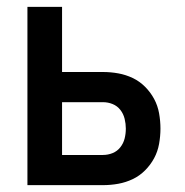

<svg xmlns="http://www.w3.org/2000/svg" viewBox="-20 -540 540 560"><path d="M60 0V-520H161V-330H280Q303 -330 325 -326Q347 -322 367 -312.5Q387 -303 403 -287Q419 -271 429.5 -251.5Q440 -232 444 -209.5Q448 -187 448 -165Q448 -143 444 -120.5Q440 -98 429.5 -78.5Q419 -59 403 -43Q387 -27 367 -17.5Q347 -8 325 -4Q303 0 280 0ZM161 -88H280Q295 -88 308.5 -93.5Q322 -99 331 -110.5Q340 -122 343.5 -136Q347 -150 347 -165Q347 -179 343.5 -193.5Q340 -208 331 -219.5Q322 -231 308.5 -236.5Q295 -242 280 -242H161Z"/></svg>

Font: Zed Sans Semibold
Style: Regular
Weight: 600
Designer: Belleve Invis
Foundry: Belleve Invis
Version: Version 1.0.0; ttfautohint (v1.8.4)